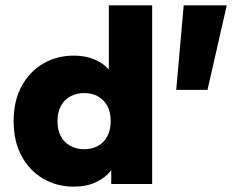

<svg xmlns="http://www.w3.org/2000/svg" viewBox="-20 -688 868 718"><path d="M256 10Q193 10 142 -19.5Q91 -49 61 -104Q31 -159 31 -235Q31 -311 61 -366Q91 -421 142 -450.5Q193 -480 256 -480Q299 -480 332.5 -466Q366 -452 387 -428V-668H549V0H396V-51Q374 -23 338.5 -6.5Q303 10 256 10ZM295 -130Q324 -130 346.5 -142.5Q369 -155 381.5 -178.5Q394 -202 394 -235Q394 -268 381.5 -291.5Q369 -315 346.5 -327.5Q324 -340 295 -340Q266 -340 243 -327.5Q220 -315 207.5 -291.5Q195 -268 195 -235Q195 -202 207.5 -178.5Q220 -155 243 -142.5Q266 -130 295 -130ZM639 -352 667 -668H828L756 -352Z"/></svg>

Font: Gantari ExtraBold
Style: Regular
Weight: 800
Version: Version 1.000